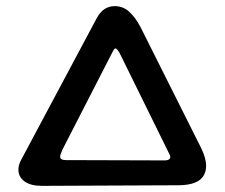

<svg xmlns="http://www.w3.org/2000/svg" viewBox="-20 -617 732 626"><path d="M40 -64Q40 -78 48 -94L295 -557Q316 -597 354 -597Q381 -597 401 -579Q421 -561 438 -529L636 -134Q652 -101 652 -77Q652 -45 629.5 -29Q607 -13 560 -13L117 -11Q80 -11 60 -25.5Q40 -40 40 -64ZM516 -94Q529 -94 533 -99Q537 -104 534 -111L373 -438Q363 -459 356 -459Q353 -459 348.5 -450.5Q344 -442 342 -438L184 -130Q176 -112 176 -106Q176 -95 196 -95Z"/></svg>

Font: Mali SemiBold
Style: Regular
Weight: 600
Designer: Kitiyaporn Chalermlarp | Katatrad Aksorn Co.,Ltd.
Foundry: Cadson Demak Co.,Ltd.
Version: Version 1.000; ttfautohint (v1.6)